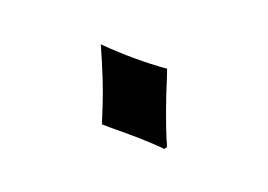

<svg xmlns="http://www.w3.org/2000/svg" viewBox="-52 -557 640 458"><g transform="rotate(-15 268.5 -328.0)"><path d="M305.2 -187.5Q283.2 -206.1 255.4 -226.6Q227.5 -247.1 195.3 -269L176.3 -282.7L183.6 -306.6Q195.8 -344.7 205.6 -385.7Q215.3 -426.8 223.1 -467.8Q258.3 -438.5 292.5 -414.6Q326.7 -390.6 360.8 -370.6L355 -350.6Q342.3 -311 332.3 -274.2Q322.3 -237.3 315.4 -206.5Q315.4 -205.1 314.9 -201.9Q314.5 -198.7 313.5 -197.3L314 -197.8Q313.5 -196.3 313 -194.1Q312.5 -191.9 312 -190.4Z"/></g></svg>

Font: XB Niloofar
Style: Bold
Weight: 700
Designer: Behnam
Foundry: Irmug
Version: Version 7.201 2008